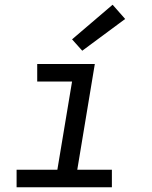

<svg xmlns="http://www.w3.org/2000/svg" viewBox="-20 -790 640 810"><path d="M50 0V-74H222L284 -446H137V-520H380L306 -74H452V0ZM327 -576 284 -624 455 -770 508 -710Z"/></svg>

Font: Iosevka SS04 Extended Oblique
Style: Regular
Weight: 400
Width: 7
Italic angle: -9°
Monospace: yes
Designer: Belleve Invis
Foundry: Belleve Invis
Version: Version 19.0.0; ttfautohint (v1.8.4)